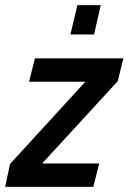

<svg xmlns="http://www.w3.org/2000/svg" viewBox="-36 -727 500 747"><path d="M327 0H-16L3 -89L296 -409H77L100 -500H444L422 -411L128 -91H350ZM330 -593H238L265 -707H356Z"/></svg>

Font: Storia Sans SemiBold
Style: Italic
Weight: 600
Italic angle: -13°
Designer: Campivisivi
Foundry: Accademia di Belle Arti di Urbino and students of MA course of Visual design
Version: Version 60.001;May 25, 2020;FontCreator 12.0.0.2522 64-bit